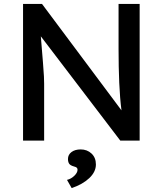

<svg xmlns="http://www.w3.org/2000/svg" viewBox="-20 -720 833 983"><path d="M98 0V-700H195L602 -155Q594 -216 590.5 -296Q587 -376 587 -470V-700H695V0H596L189 -534Q196 -447 200 -399.5Q204 -352 205 -328.5Q206 -305 206 -291V0ZM347 243 323 201Q344 196 360.5 180Q377 164 377 149Q377 143 373.5 139Q370 135 358 132Q340 127 334 118Q328 109 328 94Q328 72 346 58.5Q364 45 393 45Q426 45 448.5 66Q471 87 471 122Q471 160 437 192Q403 224 347 243Z"/></svg>

Font: Lexend
Style: Regular
Weight: 400
Designer: Bonnie Shaver-Troup, Thomas Jockin
Foundry: Lexend
Version: Version 1.007; ttfautohint (v1.8.3)